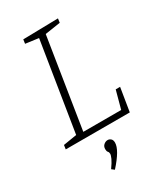

<svg xmlns="http://www.w3.org/2000/svg" viewBox="-228 -791 984 1137"><g transform="rotate(-30 264.0 -222.5)"><path d="M451 -160H481L455 0H17L21 -28L113 -43L210 -650L121 -662L125 -690L365 -695L361 -667L256 -651L159 -38H418ZM209 250 191 236Q214 204 223 184Q232 164 232 154Q232 143 226 137Q220 131 220 116Q220 97 232.5 86.5Q245 76 259 76Q271 76 280.5 84.5Q290 93 290 111Q290 160 209 250Z"/></g></svg>

Font: Bitter Light
Style: Italic
Weight: 300
Italic angle: -9°
Designer: Sol Matas, and Bitter project Authors
Foundry: Sol Matas
Version: Version 2.001